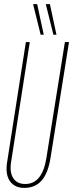

<svg xmlns="http://www.w3.org/2000/svg" viewBox="-20 -905 356 935"><path d="M98 10Q58 10 35 -14.5Q12 -39 12 -83Q12 -94 12.5 -98.5Q13 -103 14 -111L106 -700H125L34 -116Q26 -66 44.5 -37.5Q63 -9 103 -9Q186 -9 206 -136L296 -700H316L226 -136Q214 -61 182.5 -25.5Q151 10 98 10ZM178 -736 141 -885H161L193 -736ZM240 -736 203 -885H223L255 -736Z"/></svg>

Font: Georama
Style: Italic
Weight: 400
Width: 2
Italic angle: -9°
Designer: Jean-Baptiste Levee
Foundry: Production Type
Version: Version 1.000